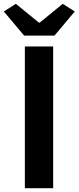

<svg xmlns="http://www.w3.org/2000/svg" viewBox="-39 -984 411 1004"><path d="M91 0H239V-741H91ZM87 -798H246L352 -924L289 -964L169 -866H164L44 -964L-19 -924Z"/></svg>

Font: Noto Sans HK
Style: Bold
Weight: 700
Designer: Ryoko NISHIZUKA 西塚涼子 (kana, bopomofo & ideographs); Paul D. Hunt (Latin, Greek & Cyrillic); Sandoll Communications 산돌커뮤니
Foundry: Adobe
Version: Version 2.002;hotconv 1.0.116;makeotfexe 2.5.65601